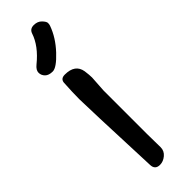

<svg xmlns="http://www.w3.org/2000/svg" viewBox="-238 -688 701 701"><g transform="rotate(-45 112.0 -337.5)"><path d="M109 -664Q115 -681 134.5 -681Q154 -681 165.5 -669Q177 -657 177 -649.5Q177 -642 175 -637Q159 -592 121.5 -552Q84 -512 64 -512Q44 -512 34 -522Q24 -532 24 -545.5Q24 -559 40 -572Q93 -615 109 -664ZM146 -108 147 -38Q147 -19 132 -6.5Q117 6 100 6Q75 6 74 -19Q61 -338 61 -372Q61 -406 64 -455Q66 -473 87 -473Q140 -473 147 -430Q150 -408 150 -395L146 -332Z"/></g></svg>

Font: Patrick Hand
Style: Regular
Weight: 400
Designer: Patrick Wagesreiter
Foundry: Patrick Wagesreiter
Version: Version 1.003;PS 001.003;hotconv 1.0.70;makeotf.lib2.5.58329